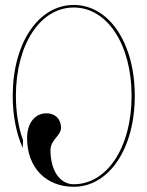

<svg xmlns="http://www.w3.org/2000/svg" viewBox="-20 -732 580 755"><path d="M270 -712.5C131 -712.5 30 -562.5 30 -355C30 -277 44 -207 69.5 -150L70.5 -180.5C52.5 -231 42.5 -290 42.5 -355C42.5 -556.5 138 -702.5 270 -702.5C402 -702.5 497.5 -556.5 497.5 -355C497.5 -153.5 401.5 -7.5 270 -7.5C215 -7.5 178.5 -61.5 178.5 -142C178.5 -182.5 220 -198.5 220 -229.5C220 -263.5 197 -286.5 163 -286.5C117 -286.5 86.5 -247.5 86.5 -188.5C86.5 -74 160 2.5 270 2.5C408.5 2.5 510 -147.5 510 -355C510 -562.5 409 -712.5 270 -712.5Z"/></svg>

Font: ZnikomitNo24
Style: Regular
Weight: 500
Designer: gluk
Foundry: gluk
Version: Version 0.55